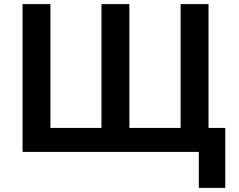

<svg xmlns="http://www.w3.org/2000/svg" viewBox="-20 -735 1155 929"><path d="M942 174V0H89V-715H224V-116H471V-715H606V-116H854V-715H989V-116H1070V174Z"/></svg>

Font: Wix Madefor Text
Style: Bold
Weight: 700
Designer: Dalton Maag Ltd
Foundry: Dalton Maag Ltd
Version: Version 3.100